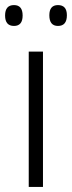

<svg xmlns="http://www.w3.org/2000/svg" viewBox="-33 -735 283 755"><path d="M136 0H80V-532H136ZM-13 -674Q-13 -715 22 -715Q56 -715 56 -674Q56 -633 22 -633Q-13 -633 -13 -674ZM161 -675Q161 -715 195 -715Q230 -715 230 -675Q230 -633 195 -633Q161 -633 161 -675Z"/></svg>

Font: Noto Sans Georgian SemiCondensed Light
Style: Regular
Weight: 300
Width: 4
Designer: Monotype Design Team, Akaki Razmadze
Foundry: Google LLC
Version: Version 2.005; ttfautohint (v1.8.4.7-5d5b)